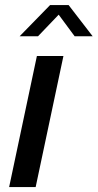

<svg xmlns="http://www.w3.org/2000/svg" viewBox="-20 -758 396 778"><path d="M17 0 129.5 -531H237L124.5 0ZM59.5 -611 183 -737.5H258L355.5 -611H282.5L204.5 -716.5H235L134 -611Z"/></svg>

Font: Epilogue Medium
Style: Italic
Weight: 500
Italic angle: -12°
Designer: Tyler Finck
Foundry: Etcetera Type Co
Version: Version 2.112